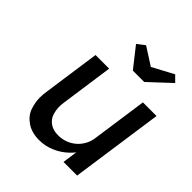

<svg xmlns="http://www.w3.org/2000/svg" viewBox="-209 -885 1026 1026"><g transform="rotate(45 304.0 -371.5)"><path d="M255 10Q199 10 161 -16Q123 -42 110 -80Q97 -118 97 -154Q97 -176 101 -201L147 -525H250L208 -229Q205 -210 205 -193Q205 -169 213 -142.5Q221 -116 245.5 -98Q270 -80 309 -80Q338 -80 363.5 -89.5Q389 -99 409 -116Q429 -133 442.5 -157Q456 -181 460 -209L505 -525H608L533 0H430L442 -84Q430 -69 415 -55Q383 -25 341.5 -7.5Q300 10 255 10ZM347 -607 258 -720 301 -753 401 -689 521 -753 554 -720 433 -607Z"/></g></svg>

Font: Lexend
Style: Italic
Weight: 400
Italic angle: -8.13011°
Designer: Bonnie Shaver-Troup, Thomas Jockin
Foundry: Lexend
Version: Version 1.007